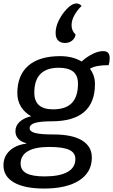

<svg xmlns="http://www.w3.org/2000/svg" viewBox="-43 -884 653 1108"><path d="M584 -508Q507 -508 476 -487Q505 -449 505 -399Q505 -184 255 -184Q189 -184 158.5 -174.5Q128 -165 128 -144Q128 -125 160 -116.5Q192 -108 267 -108Q374 -108 430.5 -73.5Q487 -39 487 25Q487 110 414.5 157Q342 204 211 204Q98 204 37.5 169Q-23 134 -23 70Q-23 20 12 -13.5Q47 -47 108 -55V-58Q79 -65 62.5 -83Q46 -101 46 -127Q46 -158 70.5 -181Q95 -204 137 -213Q99 -234 78 -268.5Q57 -303 57 -346Q57 -450 120.5 -505Q184 -560 304 -560Q377 -560 428 -529Q458 -556 491 -572.5Q524 -589 552 -589Q572 -589 581 -579Q590 -569 590 -548Q590 -526 584 -508ZM407 -401Q407 -448 379.5 -470.5Q352 -493 296 -493Q155 -493 155 -349Q155 -253 263 -253Q336 -253 371.5 -289.5Q407 -326 407 -401ZM76 60Q76 98 109.5 116Q143 134 214 134Q301 134 346.5 108.5Q392 83 392 34Q392 -3 356 -19.5Q320 -36 241 -36Q160 -36 118 -11.5Q76 13 76 60ZM278 -694Q278 -729 296 -765.5Q314 -802 341 -831Q372 -864 399 -864Q414 -864 428 -850Q403 -826 386.5 -796.5Q370 -767 370 -738Q370 -706 393 -685Q391 -665 374 -650.5Q357 -636 332 -636Q307 -636 292.5 -650.5Q278 -665 278 -694Z"/></svg>

Font: Krub Medium
Style: Italic
Weight: 500
Italic angle: -8°
Designer: Ekaluck Peanpanawate
Foundry: Cadson Demak Co.,Ltd.
Version: Version 1.000; ttfautohint (v1.6)